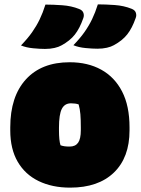

<svg xmlns="http://www.w3.org/2000/svg" viewBox="-20 -847 644 879"><path d="M428 -827Q463 -827 505 -824Q547 -821 582 -807Q598 -801 602 -788.5Q606 -776 601 -764Q585 -718 562.5 -689.5Q540 -661 501 -640Q489 -633 469.5 -628.5Q450 -624 426 -624Q404 -624 372 -627Q340 -630 316 -640Q347 -672 367 -700.5Q387 -729 401.5 -759Q416 -789 428 -827ZM188 -826Q223 -826 265 -823Q307 -820 342 -806Q358 -800 362 -787.5Q366 -775 361 -763Q345 -717 322.5 -688.5Q300 -660 261 -639Q249 -632 229.5 -627.5Q210 -623 186 -623Q164 -623 132 -626Q100 -629 76 -639Q107 -671 127 -699.5Q147 -728 161.5 -758Q176 -788 188 -826ZM299 -562Q382 -562 443.5 -528Q505 -494 539 -428Q573 -362 573 -264V-250Q573 -126 501.5 -57Q430 12 301 12Q219 12 157 -18Q95 -48 61 -106.5Q27 -165 27 -250V-264Q27 -405 98.5 -483.5Q170 -562 299 -562ZM305 -374Q276 -374 263 -348.5Q250 -323 250 -263V-250Q250 -204 257 -182Q265 -179 274.5 -177.5Q284 -176 299 -176Q325 -176 337.5 -193.5Q350 -211 350 -251V-264Q350 -300 348 -324Q346 -348 340 -369Q326 -374 305 -374Z"/></svg>

Font: Recursive Sn Csl St XBk
Style: Regular
Weight: 1000
Version: Version 1.079;hotconv 1.0.112;makeotfexe 2.5.65598; ttfautoh